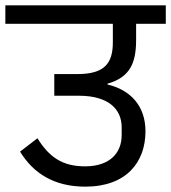

<svg xmlns="http://www.w3.org/2000/svg" viewBox="-40 -718 640 718"><path d="M279 -20C432 -20 504 -111 504 -227C504 -323 447 -382 362 -402V-405C446 -429 469 -482 469 -569V-629H580V-698H-20V-629H382V-560C382 -480 350 -441 249 -441H163V-360H255C368 -360 415 -308 415 -242V-213C415 -146 371 -97 281 -96C190 -95 142 -134 100 -201L35 -151C84 -71 161 -20 279 -20Z"/></svg>

Font: IBM Plex Devanagari Text
Style: Regular
Weight: 450
Designer: Mike Abbink, Paul van der Laan, Pieter van Rosmalen, Erin McLaughlin
Foundry: Bold Monday
Version: Version 1.0